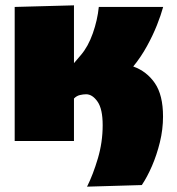

<svg xmlns="http://www.w3.org/2000/svg" viewBox="-20 -528 662 719"><path d="M306 171Q328.5 126 346.5 65.2Q364.5 4.5 364.5 -59Q364.5 -120 345.2 -147.5Q326 -175 302.5 -175Q291.5 -175 279 -172Q266.5 -169 257 -159V0H35V-502L257 -508V-291.5L283 -322Q310 -353.5 327.5 -403Q345 -452.5 350 -502H591Q583 -472.5 567.8 -434Q552.5 -395.5 530.2 -355Q508 -314.5 479 -279Q529.5 -261 560 -216.5Q590.5 -172 590.5 -91.5Q590.5 -43.5 578.8 4.5Q567 52.5 549 94Q531 135.5 511 165Z"/></svg>

Font: Commissioner Black
Style: Regular
Weight: 900
Designer: Kostas Bartsokas
Foundry: Kostas Bartsokas
Version: Version 1.000; ttfautohint (v1.8.3)